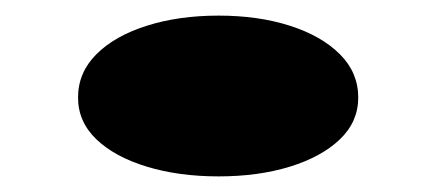

<svg xmlns="http://www.w3.org/2000/svg" viewBox="-20 -401 559 246"><path d="M260 -381Q311 -381 351.5 -368Q392 -355 415.5 -331.5Q439 -308 439 -276Q439 -245 415.5 -222.5Q392 -200 351.5 -187.5Q311 -175 260 -175Q209 -175 168 -187.5Q127 -200 103.5 -222.5Q80 -245 80 -276Q80 -308 103.5 -331.5Q127 -355 168 -368Q209 -381 260 -381Z"/></svg>

Font: Kalnia SemiExpanded
Style: Bold
Weight: 700
Width: 6
Designer: Frida Medrano
Foundry: Frida Medrano
Version: Version 1.105